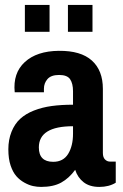

<svg xmlns="http://www.w3.org/2000/svg" viewBox="-20 -738 492 771"><path d="M79.9 -610.3V-718.1H179V-610.3ZM252.8 -610.3V-718.1H351.4V-610.3ZM393.1 -381V-123.8Q393.1 -106.4 401.6 -97.7Q410.1 -89.1 421.8 -89.1H444.8V-4.3Q417.5 12.6 378.8 12.6Q340.1 12.6 316 -6.1Q291.9 -24.8 281.9 -56Q257.2 -22.2 225.7 -4.8Q194.2 12.6 145.1 12.6Q129 12.6 112.7 9.1Q96.4 5.6 78 -4.6Q59.5 -14.8 45.6 -30.6Q31.7 -46.5 22.6 -73.4Q13.5 -100.3 13.5 -138.6Q13.5 -176.8 26.1 -208.5Q38.7 -240.2 60.8 -260.6Q83 -281.1 116.2 -294.1Q149.4 -307.1 187.7 -312.3Q225.9 -317.5 273.2 -317.5V-371.9Q273.2 -402.7 261.5 -419.9Q249.8 -437 217.4 -437Q185.1 -437 170.7 -420.5Q156.4 -404 156.4 -381.8V-367.5H39.1Q31.3 -444.4 79.5 -488.7Q127.7 -533 216.1 -533.9Q304.5 -534.8 348.8 -495Q393.1 -455.3 393.1 -381ZM273.2 -231.1Q136 -231.1 136 -146Q136 -88.2 193.7 -88.2Q234.1 -88.2 253.7 -120.1Q273.2 -152 273.2 -201.1Z"/></svg>

Font: Puralecka Narrow
Style: Bold
Weight: 700
Designer: Hector Gatti, Marcela Romero, Pablo Cosgaya and Nicolas Silva
Version: Version 1.004;PS 001.004;hotconv 1.0.70;makeotf.lib2.5.58329